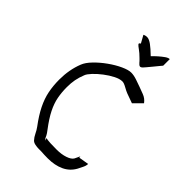

<svg xmlns="http://www.w3.org/2000/svg" viewBox="-256 -966 1076 1076"><g transform="rotate(45 282.5 -427.5)"><path d="M460 -117 520 -127Q520 -112 510 -93Q500 -74 497 -67Q475 -27 434 -8Q393 11 338 11Q330 11 311 10.5Q292 10 283 9Q279 9 265 9Q251 9 236 6Q221 3 213 -5Q200 -19 191 -38Q182 -57 171 -72Q132 -124 110 -168.5Q88 -213 79.5 -256Q71 -299 71 -347Q71 -425 97 -491Q107 -517 135.5 -546.5Q164 -576 200.5 -602Q237 -628 272 -644Q307 -660 329 -660Q349 -660 374.5 -651.5Q400 -643 416 -637Q435 -630 460 -620.5Q485 -611 501 -589L453 -541L395 -562Q382 -567 361.5 -578.5Q341 -590 329 -590Q308 -590 280.5 -576Q253 -562 225.5 -541Q198 -520 178 -498.5Q158 -477 153 -463Q141 -433 136 -406Q131 -379 131 -347Q131 -306 138 -269Q145 -232 165 -192Q185 -152 223 -102Q237 -84 241 -75.5Q245 -67 247.5 -62Q250 -57 257 -49Q250 -66 255 -64Q260 -62 288 -60Q296 -60 313.5 -59.5Q331 -59 338 -59Q376 -59 405.5 -69Q435 -79 444 -95Q455 -117 457.5 -123.5Q460 -130 460 -117ZM428 -814Q428 -814 417 -801Q406 -788 392 -770.5Q378 -753 367 -740.5Q356 -728 356 -728Q346 -717 338.5 -718.5Q331 -720 321 -732Q320 -734 315.5 -738.5Q311 -743 304 -750Q283 -771 266.5 -782.5Q250 -794 245 -800.5Q240 -807 252 -813L227 -858Q241 -865 255 -863.5Q269 -862 289 -847.5Q309 -833 341 -802Q354 -816 370.5 -830.5Q387 -845 402 -855.5Q417 -866 428 -866ZM365 -775Q363 -778 361 -780Z"/></g></svg>

Font: Syne
Style: Italic
Weight: 400
Italic angle: -9°
Designer: Lucas Descroix
Foundry: Bonjour Monde
Version: Version 2.000; ttfautohint (v1.8.3)